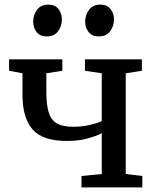

<svg xmlns="http://www.w3.org/2000/svg" viewBox="-20 -813 676 833"><path d="M333.5 0V-49.5L421.5 -58V-235Q397.5 -222.5 359.2 -212Q321 -201.5 269 -201.5Q164.5 -201.5 121 -252Q77.5 -302.5 77.5 -401V-495L19.5 -506V-555.5H250.5V-506L181 -495V-415.5Q181 -361.5 190.5 -328Q200 -294.5 225 -278.8Q250 -263 298 -263Q336 -263 370 -271Q404 -279 421.5 -287.5V-495L348.5 -506V-555.5H595.5V-506L525.5 -495V-58L597.5 -49.5V0ZM182 -655Q154 -655 139 -673.8Q124 -692.5 124 -719Q124 -747.5 140.5 -770.2Q157 -793 189.5 -793H190.5Q218.5 -793 233.5 -774Q248.5 -755 248.5 -728.5Q248.5 -700 232 -677.5Q215.5 -655 183 -655ZM407.5 -655Q379.5 -655 364.5 -673.8Q349.5 -692.5 349.5 -719Q349.5 -747.5 366 -770.2Q382.5 -793 415 -793H416Q444.5 -793 459.5 -774Q474.5 -755 474.5 -728.5Q474.5 -700 458 -677.5Q441.5 -655 408.5 -655Z"/></svg>

Font: Merriweather
Style: Regular
Weight: 400
Designer: Eben Sorkin
Foundry: Eben Sorkin
Version: Version 2.100; ttfautohint (v1.7.19-72a1) -l 8 -r 50 -G 200 